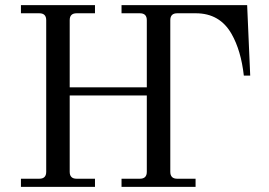

<svg xmlns="http://www.w3.org/2000/svg" viewBox="-20 -732 1052 752"><path d="M62 0V-32H134Q161 -32 161 -59V-653Q161 -680 134 -680H62V-712H352V-680H280Q253 -680 253 -653V-390H555V-653Q555 -680 528 -680H456V-712H948L960 -436H935Q924 -534 887 -599Q841 -680 747 -680H674Q647 -680 647 -653V-59Q647 -32 674 -32H746V0H456V-32H528Q555 -32 555 -59V-358H253V-59Q253 -32 280 -32H352V0Z"/></svg>

Font: Old Standard TT
Style: Regular
Weight: 400
Designer: Alexey Kryukov <alexios@thessalonica.org.ru>
Version: Version 2.2